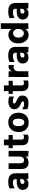

<svg xmlns="http://www.w3.org/2000/svg" viewBox="2064 -2812 755 4924"><g transform="rotate(-90 2442.0 -349.5)"><path d="M192 3Q118 3 76.5 -39Q35 -81 35 -149Q35 -217 88.5 -257.5Q142 -298 247 -298H311V-333Q311 -397 227.5 -397Q144 -397 74 -351V-482Q134 -516 244.5 -516Q355 -516 408 -469.5Q461 -423 461 -325V0H318V-62Q286 3 192 3ZM246 -100Q277 -100 294 -119Q311 -138 311 -171V-208H264Q227 -208 207 -192Q187 -176 187 -151Q187 -100 246 -100Z M1036 0H890V-81Q850 4 736 4Q658 4 614.5 -39.5Q571 -83 571 -168V-507H717V-201Q717 -112 795 -112Q890 -112 890 -239V-507H1036Z M1352 5Q1179 5 1179 -168V-400H1106V-507H1179V-627H1325V-507H1443V-400H1325V-167Q1325 -140 1340.5 -126Q1356 -112 1388.5 -112Q1421 -112 1452 -132V-11Q1415 5 1352 5Z M1862 -251Q1862 -400 1765 -400Q1717 -400 1693 -359Q1669 -318 1669 -253Q1669 -188 1693.5 -146.5Q1718 -105 1766.5 -105Q1815 -105 1838.5 -145.5Q1862 -186 1862 -251ZM1768.5 -515Q1884 -515 1949 -442Q2014 -369 2014 -255Q2014 -141 1948.5 -66.5Q1883 8 1765 8Q1647 8 1582 -63.5Q1517 -135 1517 -249.5Q1517 -364 1585 -439.5Q1653 -515 1768.5 -515Z M2455 -153Q2455 -78 2401 -37Q2347 4 2256.5 4Q2166 4 2104 -27V-157Q2173 -109 2250 -109Q2305 -109 2305 -144Q2305 -163 2283 -176Q2267 -185 2240 -196.5Q2213 -208 2203 -213Q2102 -261 2102 -357Q2102 -431 2158.5 -472Q2215 -513 2296 -513Q2377 -513 2429 -492V-367Q2376 -398 2305 -398Q2279 -398 2265 -387.5Q2251 -377 2251 -364.5Q2251 -352 2256 -344Q2261 -336 2272.5 -329Q2284 -322 2294.5 -316.5Q2305 -311 2323 -303Q2391 -274 2423 -238Q2455 -202 2455 -153Z M2741 5Q2568 5 2568 -168V-400H2495V-507H2568V-627H2714V-507H2832V-400H2714V-167Q2714 -140 2729.5 -126Q2745 -112 2777.5 -112Q2810 -112 2841 -132V-11Q2804 5 2741 5Z M3076 0H2930L2931 -507H3076V-413Q3090 -457 3122.5 -483.5Q3155 -510 3198 -510Q3222 -510 3236 -506V-368Q3212 -379 3181 -379Q3134 -379 3105 -344.5Q3076 -310 3076 -253Z M3433 3Q3359 3 3317.5 -39Q3276 -81 3276 -149Q3276 -217 3329.5 -257.5Q3383 -298 3488 -298H3552V-333Q3552 -397 3468.5 -397Q3385 -397 3315 -351V-482Q3375 -516 3485.5 -516Q3596 -516 3649 -469.5Q3702 -423 3702 -325V0H3559V-62Q3527 3 3433 3ZM3487 -100Q3518 -100 3535 -119Q3552 -138 3552 -171V-208H3505Q3468 -208 3448 -192Q3428 -176 3428 -151Q3428 -100 3487 -100Z M4308 0H4162V-79Q4111 6 4011 6Q3911 6 3851.5 -71Q3792 -148 3792 -261.5Q3792 -375 3854 -444Q3916 -513 4013 -513Q4110 -513 4162 -429V-707H4308ZM4049 -392Q4003 -392 3971.5 -355Q3940 -318 3940 -254.5Q3940 -191 3972 -153.5Q4004 -116 4052 -116Q4100 -116 4131 -155Q4162 -194 4162 -258Q4162 -322 4128.5 -357Q4095 -392 4049 -392Z M4560 3Q4486 3 4444.5 -39Q4403 -81 4403 -149Q4403 -217 4456.5 -257.5Q4510 -298 4615 -298H4679V-333Q4679 -397 4595.5 -397Q4512 -397 4442 -351V-482Q4502 -516 4612.5 -516Q4723 -516 4776 -469.5Q4829 -423 4829 -325V0H4686V-62Q4654 3 4560 3ZM4614 -100Q4645 -100 4662 -119Q4679 -138 4679 -171V-208H4632Q4595 -208 4575 -192Q4555 -176 4555 -151Q4555 -100 4614 -100Z"/></g></svg>

Font: Hind Mysuru
Style: Bold
Weight: 700
Designer: Manushi Parikh, Hitesh Malaviya
Foundry: Indian Type Foundry
Version: Version 0.703;PS 1.0;hotconv 1.0.86;makeotf.lib2.5.63406